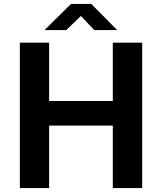

<svg xmlns="http://www.w3.org/2000/svg" viewBox="-20 -957 824 977"><path d="M230 -318V0H81V-740H230V-443H554V-740H703.5V0H554V-318ZM392 -876 317 -804H206.5L341.5 -937H444.5L576 -804H459.5Z"/></svg>

Font: 1883 Sans
Style: Bold
Weight: 700
Designer: 1883 Sans project is a fork of Public Sans.
Version: Version 1.009